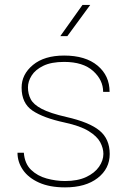

<svg xmlns="http://www.w3.org/2000/svg" viewBox="-20 -769 538 798"><path d="M409.7 -129.4Q409.7 -153.3 396.5 -178Q383.3 -202.6 348.6 -224.1Q314 -245.6 248.5 -259.8Q160.2 -278.8 115 -309.3Q69.8 -339.8 69.8 -404.8Q69.8 -460 116.9 -499Q164.1 -538.1 246.6 -538.1Q335.4 -538.1 385.5 -496.3Q435.5 -454.6 435.5 -387.2H408.7Q408.7 -436.5 366.9 -474.1Q325.2 -511.7 246.6 -511.7Q193.4 -511.7 160.2 -495.6Q127 -479.5 111.6 -455.1Q96.2 -430.7 96.2 -405.8Q96.2 -378.9 107.7 -356.7Q119.1 -334.5 153.6 -316.4Q188 -298.3 256.3 -282.7Q351.1 -261.2 393.6 -226.3Q436 -191.4 436 -128.9Q436 -67.9 386 -29.1Q335.9 9.8 250.5 9.8Q186.5 9.8 142.3 -10Q98.1 -29.8 75.4 -62.7Q52.7 -95.7 52.7 -134.3H79.1Q82.5 -88.9 109.1 -63.2Q135.7 -37.6 174.1 -27.1Q212.4 -16.6 250.5 -16.6Q302.7 -16.6 338.1 -33.2Q373.5 -49.8 391.6 -75.9Q409.7 -102.1 409.7 -129.4ZM230.5 -618.7 322.8 -748.5H355L259.8 -618.7Z"/></svg>

Font: Vazirmatn RD UI Thin
Style: Regular
Weight: 100
Designer: Saber Rastikerdar
Foundry: Saber Rastikerdar
Version: Version 33.003